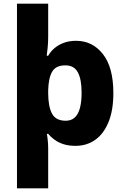

<svg xmlns="http://www.w3.org/2000/svg" viewBox="-20 -780 678 1040"><path d="M594 -276Q594 -182 567.5 -118Q541 -54 495 -22Q449 10 389 10Q352 10 324 1Q296 -8 275.5 -23Q255 -38 241 -55H234Q236 -45 237.5 -31.5Q239 -18 240 -4.5Q241 9 241 20V240H72V-760H241V-580Q241 -548 238 -520.5Q235 -493 233 -478H241Q254 -501 275 -519Q296 -537 325.5 -548Q355 -559 392 -559Q481 -559 537.5 -487Q594 -415 594 -276ZM422 -278Q422 -351 401.5 -388.5Q381 -426 334 -426Q283 -426 263 -392.5Q243 -359 241 -292V-277Q241 -204 261.5 -165Q282 -126 336 -126Q366 -126 385 -143.5Q404 -161 413 -195Q422 -229 422 -278Z"/></svg>

Font: Noto Sans Hebrew ExtraBold
Style: Regular
Weight: 800
Designer: Monotype Design Team
Foundry: Monotype Imaging Inc.
Version: Version 2.003